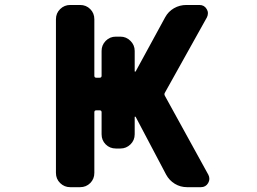

<svg xmlns="http://www.w3.org/2000/svg" viewBox="-20 -776 1040 776"><path d="M736.3 -19.5Q709 -19.5 686.5 -33.2Q664.1 -46.9 651.4 -70.3L528.3 -303.7Q527.3 -304.7 525.9 -304.7Q524.4 -304.7 524.4 -302.7V-233.4Q524.4 -209 507.3 -192.4Q490.2 -175.8 466.8 -175.8H448.2Q423.8 -175.8 407.2 -192.4Q390.6 -209 390.6 -233.4V-322.3Q390.6 -330.1 382.8 -330.1H369.1Q361.3 -330.1 361.3 -322.3V-77.1Q361.3 -52.7 344.7 -36.1Q328.1 -19.5 303.7 -19.5H263.7Q240.2 -19.5 223.1 -36.1Q206.1 -52.7 206.1 -77.1V-698.2Q206.1 -722.7 223.1 -739.3Q240.2 -755.9 263.7 -755.9H303.7Q328.1 -755.9 344.7 -739.3Q361.3 -722.7 361.3 -698.2V-469.7Q361.3 -461.9 369.1 -461.9H382.8Q390.6 -461.9 390.6 -469.7V-570.3Q390.6 -593.8 407.2 -610.8Q423.8 -627.9 448.2 -627.9H466.8Q490.2 -627.9 507.3 -610.8Q524.4 -593.8 524.4 -570.3V-488.3Q524.4 -486.3 525.9 -486.3Q527.3 -486.3 528.3 -487.3L647.5 -706.1Q660.2 -729.5 683.1 -742.7Q706.1 -755.9 733.4 -755.9H786.1Q805.7 -755.9 815.4 -739.3Q820.3 -731.4 820.3 -722.7Q820.3 -713.9 816.4 -706.1L646.5 -401.4Q642.6 -395.5 646.5 -388.7L822.3 -69.3Q826.2 -61.5 826.2 -52.7Q826.2 -44.9 821.3 -36.1Q811.5 -19.5 792 -19.5Z"/></svg>

Font: Rounded Mgen+ 1mn bold
Style: Bold
Weight: 700
Designer: [Source Han Sans]
Ryoko NISHIZUKA  (kana & ideographs); Paul D. Hunt (Latin, Greek & Cyrillic); Wenlong ZHANG  (bopomofo
Version: Version 1.059.20150602